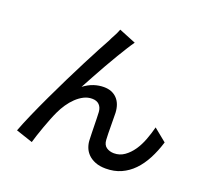

<svg xmlns="http://www.w3.org/2000/svg" viewBox="-133 -927 1223 1129"><g transform="rotate(20 478.0 -362.5)"><path d="M541 -719Q534 -710 526.5 -698Q519 -686 511 -674Q495 -649 472 -610.5Q449 -572 424.5 -529Q400 -486 377 -443.5Q354 -401 336 -368Q368 -392 399 -402Q430 -412 461 -412Q512 -412 542.5 -381Q573 -350 576 -293Q576 -274 576.5 -251.5Q577 -229 577 -206.5Q577 -184 577.5 -163Q578 -142 579 -125Q581 -93 601 -79.5Q621 -66 648 -66Q684 -66 713 -86.5Q742 -107 764 -139Q786 -171 801.5 -212Q817 -253 827 -293L907 -228Q889 -169 863.5 -120.5Q838 -72 804.5 -37.5Q771 -3 728.5 16Q686 35 633 35Q595 35 567.5 24Q540 13 522.5 -4.5Q505 -22 496.5 -44Q488 -66 487 -89Q486 -109 485.5 -132.5Q485 -156 484.5 -179.5Q484 -203 483.5 -225Q483 -247 482 -264Q480 -292 464 -308Q448 -324 419 -324Q392 -324 367.5 -311.5Q343 -299 321 -278Q299 -257 281 -230.5Q263 -204 250 -176Q240 -155 228.5 -126Q217 -97 206 -66.5Q195 -36 186 -8.5Q177 19 172 37L67 2Q85 -46 112.5 -108.5Q140 -171 172 -239Q204 -307 238 -376Q272 -445 302.5 -504.5Q333 -564 357.5 -610Q382 -656 395 -679Q403 -697 414 -716.5Q425 -736 435 -762Z"/></g></svg>

Font: Kinto Sans Med
Style: Regular
Weight: 500
Designer: Authors: Ryoko NISHIZUKA  (kana & ideographs); Paul D. Hunt (Latin, Greek & Cyrillic); Wenlong ZHANG  (bopomofo); Sandol
Foundry: Adobe Systems Incorporated, ookami Inc.
Version: Version 0.001